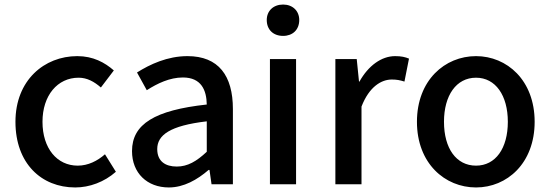

<svg xmlns="http://www.w3.org/2000/svg" viewBox="-20 -811 2422 845"><path d="M311 14C374 14 439 -10 490 -55L442 -132C409 -103 368 -82 322 -82C231 -82 167 -158 167 -275C167 -391 233 -469 326 -469C363 -469 394 -452 424 -426L481 -501C441 -536 390 -564 320 -564C175 -564 48 -458 48 -275C48 -92 162 14 311 14Z M723 14C789 14 848 -20 898 -63H902L911 0H1005V-331C1005 -478 942 -564 805 -564C717 -564 640 -528 583 -492L626 -414C673 -444 727 -470 785 -470C866 -470 889 -414 890 -351C661 -326 561 -265 561 -146C561 -49 628 14 723 14ZM758 -78C709 -78 672 -100 672 -155C672 -216 727 -258 890 -277V-143C845 -101 806 -78 758 -78Z M1168 0H1283V-551H1168ZM1226 -653C1268 -653 1297 -680 1297 -723C1297 -763 1268 -791 1226 -791C1183 -791 1154 -763 1154 -723C1154 -680 1183 -653 1226 -653Z M1456 0H1571V-342C1605 -430 1659 -461 1704 -461C1727 -461 1740 -458 1760 -452L1780 -553C1763 -560 1746 -564 1719 -564C1659 -564 1601 -522 1562 -452H1560L1550 -551H1456Z M2075 14C2211 14 2333 -92 2333 -275C2333 -458 2211 -564 2075 -564C1938 -564 1815 -458 1815 -275C1815 -92 1938 14 2075 14ZM2075 -82C1988 -82 1934 -158 1934 -275C1934 -391 1988 -469 2075 -469C2161 -469 2215 -391 2215 -275C2215 -158 2161 -82 2075 -82Z"/></svg>

Font: Noto Sans TC Medium
Style: Regular
Weight: 500
Designer: Ryoko NISHIZUKA 西塚涼子 (kana, bopomofo & ideographs); Paul D. Hunt (Latin, Greek & Cyrillic); Sandoll Communications 산돌커뮤니
Foundry: Adobe
Version: Version 2.004;hotconv 1.0.118;makeotfexe 2.5.65603